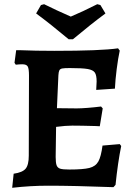

<svg xmlns="http://www.w3.org/2000/svg" viewBox="-20 -884 636 914"><path d="M557 -189Q541 -111 530 -4L520 7Q329 0 209 0Q125 0 38 10L45 -57Q87 -63 102 -81Q117 -99 117 -143L118 -524Q118 -557 112 -567.5Q106 -578 86 -578Q73 -578 55 -576L49 -585L57 -645H77Q148 -642 238 -642Q461 -642 542 -654L550 -643Q542 -606 535.5 -555Q529 -504 527 -462L438 -456L440 -496Q440 -526 431.5 -538.5Q423 -551 397.5 -555.5Q372 -560 312 -560Q286 -560 276 -558Q266 -556 262.5 -549Q259 -542 258 -526L251 -369L345 -368Q366 -368 397.5 -370.5Q429 -373 461 -377L469 -368L455 -283Q442 -283 435 -284Q365 -286 324 -286Q293 -286 247 -280L245 -137Q245 -109 249.5 -97Q254 -85 266.5 -81Q279 -77 310 -77Q376 -77 405.5 -84.5Q435 -92 448 -115Q461 -138 468 -191L550 -198ZM152 -820 175 -860 190 -864Q246 -836 317 -805Q372 -828 443 -864L458 -860L482 -820Q413 -769 327 -697H307Q221 -769 152 -820Z"/></svg>

Font: Alegreya
Style: Bold
Weight: 700
Designer: Juan Pablo del Peral
Foundry: Huerta Tipografica
Version: Version 2.008; ttfautohint (v1.8)